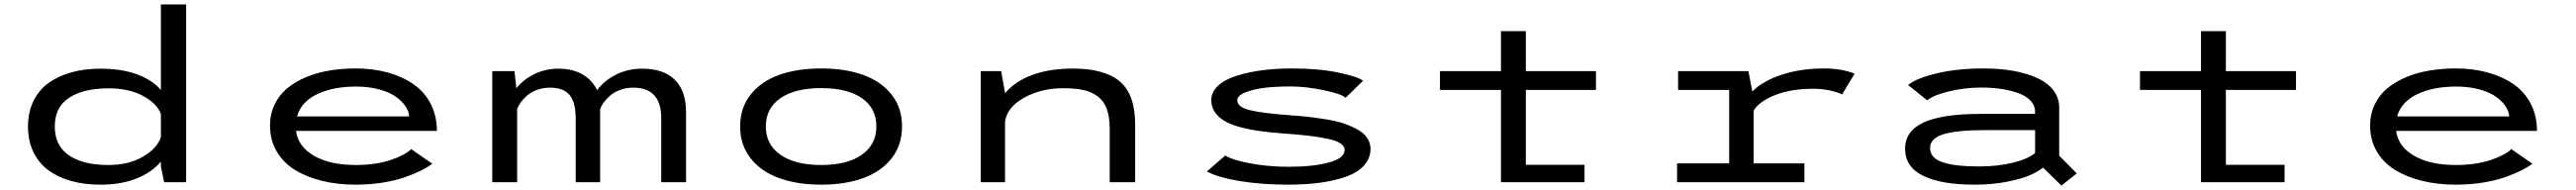

<svg xmlns="http://www.w3.org/2000/svg" viewBox="-20 -820 11590 855"><path d="M432.5 -511Q527.5 -511 596.5 -485.5Q665.5 -460 704 -415V-800H817.5V0H718.5L704 -71V-93Q664.5 -45 595 -17Q525.5 11 431.5 11Q360.5 11 301.5 -5.2Q242.5 -21.5 198.8 -53.2Q155 -85 130.5 -135.5Q106 -186 106 -251Q106 -315.5 131 -366Q156 -416.5 200.2 -447.8Q244.5 -479 303.2 -495Q362 -511 432.5 -511ZM467.5 -77.5Q559.5 -77.5 623.8 -115.2Q688 -153 704 -203.5V-307Q686.5 -354.5 623.2 -388.5Q560 -422.5 469.5 -422.5Q356 -422.5 291.2 -380.2Q226.5 -338 226.5 -251Q226.5 -164 290.5 -120.8Q354.5 -77.5 467.5 -77.5Z M1925.5 -83Q1904.5 -67.5 1876 -53.2Q1847.5 -39 1804.8 -23.5Q1762 -8 1703.5 1.5Q1645 11 1580.5 11Q1499 11 1429.5 -6Q1360 -23 1307.5 -55.2Q1255 -87.5 1225 -138.8Q1195 -190 1195 -254.5Q1195 -306 1215.2 -348.8Q1235.5 -391.5 1270.8 -421.2Q1306 -451 1354.8 -471.8Q1403.5 -492.5 1460.2 -502.2Q1517 -512 1580 -512Q1657 -512 1722.8 -494.2Q1788.5 -476.5 1838.8 -442.2Q1889 -408 1917.5 -353.8Q1946 -299.5 1946 -231H1312Q1321.5 -160 1393.2 -118.8Q1465 -77.5 1580.5 -77.5Q1669.5 -77.5 1736 -99.5Q1802.5 -121.5 1830.5 -149ZM1582.5 -430.5Q1480 -430.5 1407.8 -396.5Q1335.5 -362.5 1316.5 -296H1821Q1820 -319 1804.5 -342Q1789 -365 1760.5 -385.2Q1732 -405.5 1685.2 -418Q1638.5 -430.5 1582.5 -430.5Z M2195 0V-500H2295L2303.5 -423Q2335.5 -462.5 2385 -486.8Q2434.5 -511 2494 -511Q2557 -511 2601.8 -484.8Q2646.5 -458.5 2666.5 -414Q2698.5 -457 2751.8 -484Q2805 -511 2869.5 -511Q2966 -511 3016.5 -461Q3067 -411 3067 -317V0H2955.5V-287.5Q2955.5 -425.5 2829.5 -425.5Q2798 -425.5 2770.8 -415.5Q2743.5 -405.5 2725.5 -389.8Q2707.5 -374 2696.2 -358.2Q2685 -342.5 2680.5 -328V0H2570.5V-288Q2570.5 -359 2543.2 -392.2Q2516 -425.5 2454.5 -425.5Q2423 -425.5 2395.8 -415.2Q2368.5 -405 2351 -389.5Q2333.5 -374 2322.5 -358.2Q2311.5 -342.5 2307 -328V0Z M3675.5 11Q3567.5 11 3486 -18.5Q3404.5 -48 3357.5 -107.8Q3310.5 -167.5 3310.5 -251Q3310.5 -335 3357.8 -394.5Q3405 -454 3486.2 -483Q3567.5 -512 3675.5 -512Q3783 -512 3864.2 -482.8Q3945.5 -453.5 3992.2 -394Q4039 -334.5 4039 -251Q4039 -167.5 3992.2 -107.8Q3945.5 -48 3864.2 -18.5Q3783 11 3675.5 11ZM3675.5 -77.5Q3793 -77.5 3858.2 -123.8Q3923.5 -170 3923.5 -251Q3923.5 -333 3858.5 -378.2Q3793.5 -423.5 3675.5 -423.5Q3557.5 -423.5 3491.8 -378.2Q3426 -333 3426 -251Q3426 -169.5 3491.8 -123.5Q3557.5 -77.5 3675.5 -77.5Z M4393 0V-500H4485L4502.5 -402V-400Q4545.5 -453 4623.8 -482.2Q4702 -511.5 4807.5 -511.5Q4951 -511.5 5019.5 -453Q5088 -394.5 5088 -260V0H4973.5V-237Q4973.5 -291.5 4961 -327.8Q4948.5 -364 4921.2 -385Q4894 -406 4856.5 -414.5Q4819 -423 4763.5 -423Q4665 -423 4588.2 -380.2Q4511.5 -337.5 4502.5 -272.5V0Z M5775.5 11Q5656.5 11 5558.5 -5.2Q5460.5 -21.5 5410.5 -48.5L5493.5 -120Q5528 -99 5609.2 -84.2Q5690.5 -69.5 5779 -69.5Q5888.5 -69.5 5959.5 -88.8Q6030.5 -108 6030.5 -145.5Q6030.5 -177.5 5962 -193.8Q5893.5 -210 5748 -220Q5687 -224.5 5640 -231.5Q5593 -238.5 5552.5 -250.2Q5512 -262 5486 -278.2Q5460 -294.5 5445.2 -317.5Q5430.5 -340.5 5430.5 -370Q5430.5 -406 5461.2 -434.2Q5492 -462.5 5544.2 -479Q5596.5 -495.5 5659.5 -503.8Q5722.5 -512 5792.5 -512Q5915 -512 6003.2 -493.2Q6091.5 -474.5 6113.5 -456.5L6035 -380Q6016 -397.5 5936 -414.2Q5856 -431 5787 -431Q5729 -431 5678 -425.8Q5627 -420.5 5587.2 -405.5Q5547.5 -390.5 5547.5 -368.5Q5547.5 -338.5 5603.2 -324.5Q5659 -310.5 5789.5 -301Q5835.5 -298 5873 -293.5Q5910.5 -289 5954 -281.8Q5997.5 -274.5 6029.8 -263.2Q6062 -252 6089.8 -236.5Q6117.5 -221 6132.2 -199Q6147 -177 6147 -150Q6147 -107.5 6118 -75.5Q6089 -43.5 6037 -25Q5985 -6.5 5919.8 2.2Q5854.5 11 5775.5 11Z M6459.5 -415.5V-500H6734V-680H6846V-500H7161.5V-415.5H6846V-78.5H7110V0H6734V-415.5Z M7871 -84.5H8099.5V0H7526.5V-84.5H7761V-415.5H7531V-500H7847.5L7865 -408.5Q7913 -456 7998.2 -484Q8083.5 -512 8187.5 -512Q8267 -512 8325.5 -488.5L8269 -395Q8255.5 -403 8218.8 -411.8Q8182 -420.5 8137.5 -420.5Q8040 -420.5 7968.5 -392.5Q7897 -364.5 7871 -322.5Z M8907 -512Q8977 -512 9037.2 -501.5Q9097.5 -491 9144.8 -470Q9192 -449 9219 -414.8Q9246 -380.5 9246 -336V-119.5L9325 -39.5L9256 15L9173.5 -65.5Q9149 -47 9114.2 -31.5Q9079.5 -16 9012.8 -2.5Q8946 11 8866.5 11Q8714.5 11 8633.5 -29Q8552.5 -69 8552.5 -150.5Q8552.5 -230.5 8636.2 -269Q8720 -307.5 8891 -307.5H9137.5V-316Q9137.5 -345.5 9116.5 -367.5Q9095.5 -389.5 9060 -401.8Q9024.5 -414 8983.5 -420Q8942.5 -426 8896 -426Q8821.5 -426 8750.8 -409Q8680 -392 8652 -368.5L8566 -437.5Q8603 -468 8695.2 -490Q8787.5 -512 8907 -512ZM8885.5 -71Q8970 -71 9037.5 -87.8Q9105 -104.5 9137.5 -131V-234.5H8915Q8786 -234.5 8725.5 -216Q8665 -197.5 8665 -154.5Q8665 -130.5 8680.5 -114Q8696 -97.5 8726.2 -88.2Q8756.5 -79 8795 -75Q8833.5 -71 8885.5 -71Z M9609.5 -415.5V-500H9884V-680H9996V-500H10311.5V-415.5H9996V-78.5H10260V0H9884V-415.5Z M11375.5 -83Q11354.5 -67.5 11326 -53.2Q11297.5 -39 11254.8 -23.5Q11212 -8 11153.5 1.5Q11095 11 11030.5 11Q10949 11 10879.5 -6Q10810 -23 10757.5 -55.2Q10705 -87.5 10675 -138.8Q10645 -190 10645 -254.5Q10645 -306 10665.2 -348.8Q10685.5 -391.5 10720.8 -421.2Q10756 -451 10804.8 -471.8Q10853.5 -492.5 10910.2 -502.2Q10967 -512 11030 -512Q11107 -512 11172.8 -494.2Q11238.5 -476.5 11288.8 -442.2Q11339 -408 11367.5 -353.8Q11396 -299.5 11396 -231H10762Q10771.5 -160 10843.2 -118.8Q10915 -77.5 11030.5 -77.5Q11119.5 -77.5 11186 -99.5Q11252.5 -121.5 11280.5 -149ZM11032.5 -430.5Q10930 -430.5 10857.8 -396.5Q10785.5 -362.5 10766.5 -296H11271Q11270 -319 11254.5 -342Q11239 -365 11210.5 -385.2Q11182 -405.5 11135.2 -418Q11088.5 -430.5 11032.5 -430.5Z"/></svg>

Font: League Mono Extended
Style: Regular
Weight: 400
Width: 9
Designer: Tyler Finck
Foundry: The League of Moveable Type / Tyler Finck
Version: Version 2.210